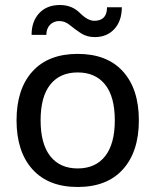

<svg xmlns="http://www.w3.org/2000/svg" viewBox="-20 -738 620 766"><path d="M46 -258C46 -174.7 67.2 -109.5 109.5 -62.5C151.8 -15.5 212 8 290 8C368 8 428.2 -15.5 470.5 -62.5C512.8 -109.5 534 -174.7 534 -258C534 -341.3 512.8 -406.3 470.5 -453C428.2 -499.7 368 -523 290 -523C212 -523 151.8 -499.7 109.5 -453C67.2 -406.3 46 -341.3 46 -258ZM142 -258C142 -320.7 154.8 -368.2 180.5 -400.5C206.2 -432.8 242.7 -449 290 -449C337.3 -449 373.8 -432.8 399.5 -400.5C425.2 -368.2 438 -320.7 438 -258C438 -195.3 425.2 -147.7 399.5 -115C373.8 -82.3 337.3 -66 290 -66C242.7 -66 206.2 -82.3 180.5 -115C154.8 -147.7 142 -195.3 142 -258ZM106 -599H165C165 -615.7 169.8 -629 179.5 -639C189.2 -649 201.5 -654 216.5 -654C231.5 -654 245.5 -648.7 258.5 -638C271.5 -627.3 286 -616.7 302 -606C318 -595.3 336.7 -590 358 -590C390.7 -590 416.8 -600.8 436.5 -622.5C456.2 -644.2 466 -673 466 -709H407C407 -673 390 -655 356 -655C338.7 -655 319.5 -665.5 298.5 -686.5C277.5 -707.5 251 -718 219 -718C184.3 -718 156.8 -707.2 136.5 -685.5C116.2 -663.8 106 -635 106 -599Z"/></svg>

Font: Telex Regular
Style: Regular
Weight: 400
Designer: Andres Torresi
Foundry: Andres Torresi
Version: Version 1.001